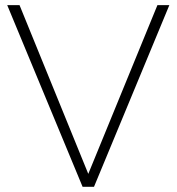

<svg xmlns="http://www.w3.org/2000/svg" viewBox="-20 -719 680 739"><path d="M7.8 -699.2H55.2L319.8 -49.8L585.9 -699.2H631.8L341.8 0H297.9Z"/></svg>

Font: Trueno UltraLight
Style: Regular
Weight: 250
Designer: Julieta Ulanovsky
Foundry: Julieta Ulanovsky
Version: Version 3.001b | FøM Fix